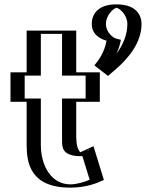

<svg xmlns="http://www.w3.org/2000/svg" viewBox="-20 -844 696 879"><path d="M127 -513V-704H304V-513H412V-378H304V-215C304 -167 316 -144 344 -144C367 -144 388 -160 388 -160L432 -17C432 -17 375 15 302 15C161 15 127 -90 127 -181V-378H53V-513ZM513 -824C563 -824 603 -784 603 -734C603 -641 536 -565 473 -513L433 -544C433 -544 480 -589 492 -654C454 -663 425 -694 425 -734C425 -784 465 -824 513 -824ZM142 -498H68V-393H142V-181C142 -92.9 172.4 0 302 0C351.8 0 393.3 -15.5 413.9 -24.8L379.2 -137.6C371.7 -134.1 357.9 -129 344 -129C302.6 -129 289 -166.8 289 -215V-393H397V-498H289V-689H142ZM513 -809C554.8 -809 588 -775.8 588 -734C588 -652.6 530.8 -582.4 472.6 -532.3L455 -545.9C470.7 -564.6 497.6 -602 506.8 -651.3L509.3 -665.3L495.5 -668.6C463.1 -676.3 440 -701.9 440 -734C440 -775.9 473.5 -809 513 -809ZM142 -498V-689H289V-498H397V-393H289V-215C289 -166.8 302.6 -129 344 -129C357.9 -129 371.7 -134.1 379.2 -137.6L413.9 -24.8C393.3 -15.5 351.8 0 302 0C172.4 0 142 -92.9 142 -181V-393H68V-498ZM513 -809C473.5 -809 440 -775.9 440 -734C440 -701.9 463.1 -676.3 495.5 -668.6L509.3 -665.3L506.8 -651.3C497.6 -602 470.7 -564.6 455 -545.9L472.6 -532.3C530.8 -582.4 588 -652.6 588 -734C588 -775.8 554.8 -809 513 -809ZM127 -513H53V-378H127V-181C127 -90.1 161.1 15 302 15C354.9 15 398.3 -1.4 420.1 -11.1L432.1 -16.6L388.5 -158.4L372.9 -151.2C366.6 -148.3 354.4 -144 344 -144C316.3 -144 304 -167.1 304 -215V-378H412V-513H304V-704H127ZM513 -824C465 -824 425 -784 425 -734C425 -693.7 454.1 -663.4 492 -654C482.9 -606.6 458.6 -573.5 443.5 -555.6L433.5 -543.6L473.1 -512.9L482.4 -520.9C541.7 -571.9 603 -645.4 603 -734C603 -784 563 -824 513 -824ZM167 -498V-689H264V-498H372V-393H264V-215C264 -175.3 261.4 -145.2 311.8 -132.7C321 -130.4 332.7 -129 344 -129C348.5 -129 356.8 -129.5 357.1 -129.5L390.4 -21.2C371.2 -12.4 333.5 0 302 0C215.9 0 167 -83.3 167 -181V-393H93V-498ZM513.4 -808.7C530.3 -804.1 563 -774.6 563 -734C563 -682.5 541.7 -636.3 512.2 -596.7C522.1 -615.9 529 -637 533.6 -661.9L513.4 -666.7C498.1 -670.3 465 -695.3 465 -734C465 -774.1 497.1 -803.8 513.4 -808.7ZM102 -513H28V-378H102V-181C102 -99.6 117.8 15 302 15C373.7 15 422.8 -5.4 444.6 -15.2L455.6 -20.1L408 -174.7L348.1 -147C347.9 -146.9 347.7 -146.8 347.7 -146.8C336.2 -157.8 329 -184.1 329 -215V-378H437V-513H329V-704H102ZM513 -824C421.6 -824 400 -772.3 400 -734C400 -701.3 418.8 -671.7 467.8 -657.5C457.7 -602.9 431.2 -567.5 412.1 -544.7L474.5 -496.4L509.3 -526.3C569.1 -577.8 628 -649.9 628 -734C628 -772.3 606 -824 513 -824Z"/></svg>

Font: Hussar Outliner
Style: Regular
Weight: 700
Foundry: Cannot Into Space Fonts
Version: Version 0.92